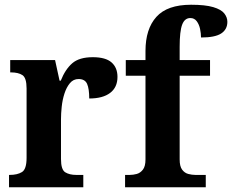

<svg xmlns="http://www.w3.org/2000/svg" viewBox="-20 -789 978 809"><path d="M18 0V-52H21Q53 -52 72.5 -64Q92 -76 92 -124V-416Q92 -461 74.5 -472.5Q57 -484 26 -484H23V-536H212L231 -449H236Q255 -497 284.5 -522.5Q314 -548 371 -548Q425 -548 450 -526Q475 -504 475 -465Q475 -421 444 -397.5Q413 -374 356 -374Q356 -415 347 -435.5Q338 -456 311 -456Q289 -456 274.5 -438.5Q260 -421 251.5 -394.5Q243 -368 240 -339Q237 -310 237 -287V-119Q237 -74 255 -63Q273 -52 301 -52H331V0Z M507 0V-52H527Q541 -52 556 -56Q571 -60 582 -74Q593 -88 593 -117V-470H510V-536H593V-574Q593 -667 639 -718Q685 -769 785 -769Q845 -769 878.5 -759Q912 -749 925 -732.5Q938 -716 938 -697Q938 -665 912 -648Q886 -631 827 -631Q827 -648 823 -667Q819 -686 809 -699.5Q799 -713 782 -713Q758 -713 747.5 -685Q737 -657 737 -592V-536H865V-470H737V-117Q737 -88 747.5 -74Q758 -60 773.5 -56Q789 -52 803 -52H847V0Z"/></svg>

Font: Noto Serif Tamil SemiCondensed
Style: Bold Italic
Weight: 700
Width: 4
Italic angle: -12°
Designer: Indian Type Foundry, Tom Grace, and the Monotype Design Team
Foundry: Monotype Imaging Inc.
Version: Version 2.003; ttfautohint (v1.8.4.7-5d5b)